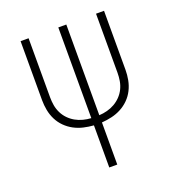

<svg xmlns="http://www.w3.org/2000/svg" viewBox="-133 -841 866 947"><g transform="rotate(-20 300.0 -367.5)"><path d="M279 0V-221Q252 -223 226 -229Q200 -235 176.5 -247.5Q153 -260 134 -279Q115 -298 103 -322Q91 -346 86 -372.5Q81 -399 81 -425V-735H123V-425Q123 -404 126.5 -383Q130 -362 139.5 -342.5Q149 -323 164 -307.5Q179 -292 197.5 -281.5Q216 -271 237 -265.5Q258 -260 279 -259V-735H321V-259Q342 -260 363 -265.5Q384 -271 402.5 -281.5Q421 -292 436 -307.5Q451 -323 460.5 -342.5Q470 -362 473.5 -383Q477 -404 477 -425V-735H519V-425Q519 -399 514 -372.5Q509 -346 497 -322Q485 -298 466 -279Q447 -260 423.5 -247.5Q400 -235 374 -229Q348 -223 321 -221V0Z"/></g></svg>

Font: Iosevka Extralight Extended
Style: Regular
Weight: 200
Width: 7
Monospace: yes
Designer: Belleve Invis
Foundry: Belleve Invis
Version: Version 32.5.0; ttfautohint (v1.8.4)